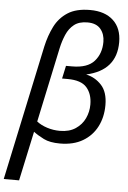

<svg xmlns="http://www.w3.org/2000/svg" viewBox="-87 -811 733 1097"><g transform="rotate(5 279.0 -262.5)"><path d="M-23 240 142 -535Q156 -598 182 -650Q208 -702 256.5 -733.5Q305 -765 385 -765Q470 -765 518 -720.5Q566 -676 566 -596Q566 -434 394 -396Q446 -385 482.5 -345.5Q519 -306 519 -231Q519 -162 491 -107.5Q463 -53 409.5 -21.5Q356 10 279 10Q221 10 186 -7.5Q151 -25 126 -44L65 240ZM272 -62Q326 -62 362 -86Q398 -110 415.5 -147.5Q433 -185 433 -227Q433 -287 401 -324Q369 -361 291 -361H259L275 -435H310Q398 -435 437 -479Q476 -523 476 -590Q476 -634 451.5 -663.5Q427 -693 376 -693Q328 -693 299.5 -670.5Q271 -648 255 -611Q239 -574 230 -532L139 -104Q163 -85 198.5 -73.5Q234 -62 272 -62Z"/></g></svg>

Font: BC Sans
Style: Italic
Weight: 400
Italic angle: -12°
Designer: Monotype Design Team
Designer: Province of B.C.
Foundry: Monotype Imaging Inc.
Version: Version 2.000;GOOG;noto-source:20170915:90ef993387c0